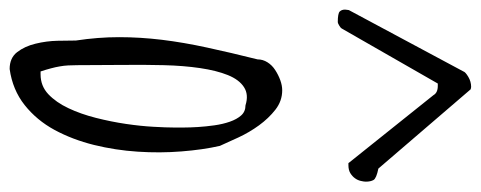

<svg xmlns="http://www.w3.org/2000/svg" viewBox="-350 -660 973 388"><g transform="rotate(90 136.0 -466.5)"><path d="M24.4 -133.8Q17.6 -178.7 17.6 -221.2Q17.6 -263.7 22.9 -307.6Q28.3 -351.6 38.6 -398.9Q48.8 -446.3 62.5 -501Q62.5 -511.7 68.4 -521Q74.2 -530.3 84 -536.6Q93.8 -543 104.5 -546.9Q115.2 -550.8 125 -550.8Q146.5 -550.8 164.1 -537.1Q181.6 -523.4 195.8 -503.9Q210 -484.4 220.2 -462.4Q230.5 -440.4 237.3 -424.8Q245.1 -390.6 248.5 -347.2Q252 -303.7 249 -258.8Q246.1 -213.9 235.4 -170.4Q224.6 -127 205.1 -90.8Q185.5 -54.7 154.8 -30.3Q124 -5.9 82 0Q59.6 0 47.9 -15.1Q36.1 -30.3 30.8 -52.2Q25.4 -74.2 24.9 -96.7Q24.4 -119.1 24.4 -133.8ZM74.2 -136.7Q74.2 -127 74.7 -118.2Q75.2 -109.4 76.7 -101.1Q78.1 -92.8 80.6 -83.5Q83 -74.2 86.9 -62.5H92.8Q116.2 -62.5 132.8 -78.1Q149.4 -93.8 161.1 -118.7Q172.9 -143.6 180.7 -174.3Q188.5 -205.1 192.9 -234.9Q197.3 -264.6 198.7 -290.5Q200.2 -316.4 200.2 -332V-351.6Q200.2 -364.3 199.2 -380.4Q198.2 -396.5 195.8 -413.6Q193.4 -430.7 188.5 -444.8Q183.6 -459 175.8 -467.8Q168 -476.6 155.3 -476.6Q133.8 -483.4 118.7 -473.6Q103.5 -463.9 94.2 -440.9Q85 -418 80.1 -384.8Q75.2 -351.6 74.2 -311.5Q73.2 -271.5 73.7 -226.6Q74.2 -181.6 74.2 -136.7ZM-38.1 -677.7Q-38.1 -679.7 -37.6 -682.1Q-37.1 -684.6 -37.1 -685.5L86.9 -917Q87.9 -920.9 97.7 -926.8Q107.4 -932.6 118.2 -932.6Q119.1 -932.6 121.1 -932.1Q123 -931.6 123 -931.6L283.2 -745.1Q302.7 -741.2 306.2 -735.4Q309.6 -729.5 309.6 -719.7Q309.6 -715.8 308.1 -709.5Q306.6 -703.1 302.7 -697.8Q298.8 -692.4 292.5 -688.5Q286.1 -684.6 276.4 -684.6H272.5Q271.5 -684.6 271.5 -685.5L134.8 -856.4Q129.9 -865.2 116.2 -865.2H111.3L0 -670.9Q-1 -668.9 -5.9 -666Q-10.7 -663.1 -12.7 -663.1Q-30.3 -663.1 -34.2 -667Q-38.1 -670.9 -38.1 -677.7Z"/></g></svg>

Font: Shadows Into Light
Style: Regular
Weight: 400
Designer: Kimberly Geswein
Foundry: Kimberly Geswein
Version: Version 001.000